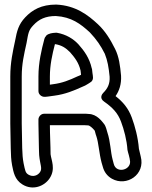

<svg xmlns="http://www.w3.org/2000/svg" viewBox="-20 -758 663 839"><path d="M379 -401C390 -412 386 -424 384 -439L382 -457C382 -458 381 -458 381 -459C371 -505 347 -537 323 -564C301 -588 269 -608 228 -615H224C217 -615 204 -613 201 -612C182 -607 181 -600 180 -599C177 -596 175 -592 174 -588C161 -539 148 -484 148 -424V-360C148 -345 162 -335 173 -335C178 -335 183 -335 189 -336L218 -340C265 -346 305 -363 338 -378C351 -383 365 -391 379 -401ZM222 -565C250 -560 267 -549 286 -530C307 -506 324 -484 332 -450L334 -433V-431C330 -429 326 -427 318 -424C284 -408 252 -395 212 -390L198 -388V-424C198 -473 208 -519 220 -565ZM151 -83V-81C155 -37 166 -23 155 -6C145 9 124 17 104 5C91 -3 90 -12 83 -45C79 -67 78 -82 77 -111C77 -149 75 -185 75 -218V-424C75 -479 85 -520 96 -570C104 -615 105 -626 126 -648C150 -674 179 -688 224 -688C292 -684 332 -654 373 -616C402 -585 420 -559 438 -523C450 -493 455 -464 459 -423C461 -390 449 -370 431 -352C426 -347 413 -329 435 -314C472 -288 495 -264 509 -226C522 -191 534 -147 537 -103C538 -96 541 -88 543 -80L547 -63V-61C560 -16 488 4 477 -42L472 -61C463 -94 463 -139 449 -180C447 -186 443 -206 435 -216C426 -227 404 -259 368 -260C359 -261 354 -261 347 -261H173C158 -261 148 -247 148 -236V-217C148 -184 150 -143 150 -114C150 -100 151 -89 151 -83ZM366 -210C370 -210 383 -201 394 -187C396 -182 397 -173 401 -163C411 -134 413 -88 424 -47L429 -30C435 -7 448 11 469 23C533 59 616 5 595 -74L591 -91C589 -98 588 -105 587 -108C583 -158 570 -206 556 -244C541 -285 517 -313 485 -338C501 -361 511 -390 509 -427C505 -471 500 -510 483 -544C462 -586 440 -622 408 -652C365 -692 311 -734 226 -738H225C161 -738 121 -715 90 -682C61 -651 54 -623 46 -580C36 -533 25 -485 25 -424V-218C25 -182 27 -145 27 -109C28 -79 28 -62 33 -35C39 -6 44 27 78 48C123 76 174 56 197 21C224 -20 204 -58 201 -84C201 -122 198 -169 198 -211H347C354 -211 360 -210 366 -210Z"/></svg>

Font: Blanket
Style: BdOutline
Weight: 700
Foundry: Cannot Into Space Fonts
Version: Version 0.9